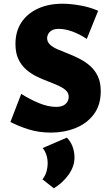

<svg xmlns="http://www.w3.org/2000/svg" viewBox="-20 -695 594 1031"><path d="M349 -175Q349 -196 333.5 -210Q318 -224 292.5 -235.5Q267 -247 236.5 -258.5Q206 -270 175.5 -285Q145 -300 119.5 -322.5Q94 -345 78.5 -378Q63 -411 63 -459Q63 -526 94.5 -574Q126 -622 183 -648.5Q240 -675 316 -675Q359 -675 412 -665.5Q465 -656 507 -637L446 -486Q407 -512 368 -526Q329 -540 296 -540Q273 -540 259.5 -532.5Q246 -525 239.5 -513.5Q233 -502 233 -490Q233 -470 248.5 -455.5Q264 -441 289.5 -430Q315 -419 346 -407Q377 -395 408 -379Q439 -363 464.5 -340.5Q490 -318 505.5 -285Q521 -252 521 -205Q521 -131 484 -81.5Q447 -32 386 -7.5Q325 17 254 17Q188 17 133 -0.5Q78 -18 36 -40L94 -191Q141 -161 190 -141Q239 -121 282 -121Q315 -121 332 -136.5Q349 -152 349 -175ZM269 316 208 268Q224 248 230 225Q236 202 236 183Q236 156 228 134Q220 112 209 100L339 44Q359 64 369.5 92Q380 120 380 151Q380 199 348 243.5Q316 288 269 316Z"/></svg>

Font: Ysabeau Office Black
Style: Regular
Weight: 900
Designer: Christian Thalmann (Catharsis Fonts)
Version: Version 2.001;gftools[0.9.30]; featfreeze: tnum,lnum,ss02